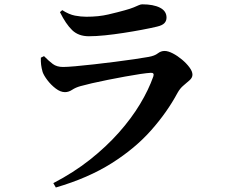

<svg xmlns="http://www.w3.org/2000/svg" viewBox="-20 -796 1040 875"><path d="M166.2 -533.2 180.6 -540.2Q202.7 -517.7 220.8 -504.3Q238.9 -490.8 267.4 -490.8Q285.1 -490.8 323 -494.1Q360.9 -497.4 408.5 -502.8Q456 -508.2 504.2 -514.3Q552.4 -520.4 593.3 -526.4Q634.1 -532.4 657 -536.6Q684.8 -541.5 699 -552.7Q713.2 -563.8 730.1 -563.8Q745.9 -563.8 767.3 -552.8Q788.7 -541.8 809.1 -524.7Q829.5 -507.7 843.3 -489.1Q857.1 -470.6 857.1 -455.6Q857.1 -442.5 844.9 -431.1Q832.6 -419.7 816.6 -406.7Q800.6 -393.6 789.1 -372.9Q742.4 -285.5 669.2 -202.7Q596 -119.8 489.1 -52.3Q382.2 15.3 234.4 58.5L223 38.6Q315.4 -9.4 390 -68.4Q464.6 -127.5 521.8 -192Q579 -256.5 618.2 -321.7Q657.4 -387 678.7 -447.5Q684.5 -465 667.4 -464.2Q651.1 -463.4 619.7 -458.8Q588.4 -454.1 549.5 -447Q510.7 -439.9 471.5 -432.1Q432.4 -424.3 399 -416.6Q365.7 -408.9 346.9 -403.5Q324.6 -397.3 308.7 -386.7Q292.8 -376.1 276 -376.1Q255.6 -376.1 233.8 -392.7Q212 -409.4 195.7 -431Q179.5 -452.6 174.2 -468Q169.2 -485.6 167.4 -500.6Q165.6 -515.5 166.2 -533.2ZM696.1 -674.8Q666.2 -667.6 626.5 -660.2Q586.8 -652.7 543.1 -646Q499.4 -639.2 458.4 -635Q417.5 -630.8 385 -630.8Q337.8 -630.8 309 -658.5Q280.2 -686.2 253.2 -740.7L263.7 -749.8Q294.6 -730 321.7 -724.8Q348.9 -719.7 373.6 -719.7Q429.8 -719.7 473.7 -730.1Q517.6 -740.4 548.9 -749.2Q574.3 -756.2 589.1 -762.3Q603.9 -768.4 612.6 -772.4Q621.3 -776.3 628.2 -776.3Q678.7 -776.3 708.8 -761.1Q738.9 -745.9 738.9 -715.9Q738.9 -701 729.5 -690.8Q720.1 -680.5 696.1 -674.8Z"/></svg>

Font: Early Summer Mincho VF
Style: Regular
Weight: 250
Designer: GuiWonder
Version: Version 1.002